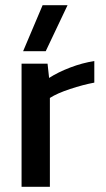

<svg xmlns="http://www.w3.org/2000/svg" viewBox="-20 -719 407 739"><path d="M144 -699H240L156 -522H69ZM63 -474H163L169 -419Q203 -441 250 -459Q297 -477 343 -484V-401Q300 -393 250 -376.5Q200 -360 172 -342V0H63Z"/></svg>

Font: Kanit
Style: Regular
Weight: 400
Designer: Katatrad Team
Foundry: Cadson Demak
Version: Version 1.001